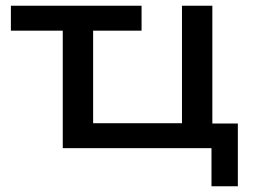

<svg xmlns="http://www.w3.org/2000/svg" viewBox="-20 -517 896 670"><path d="M718 133V0H199V-410H18V-497H474V-410H305V-87H615V-497H721V-86H810V133Z"/></svg>

Font: Nunito Sans 7pt SemiExpanded Medium
Style: Regular
Weight: 500
Width: 6
Designer: Vernon Adams
Foundry: Vernon Adams
Version: Version 3.101;gftools[0.9.27]